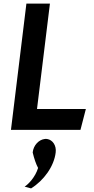

<svg xmlns="http://www.w3.org/2000/svg" viewBox="-20 -723 521 1069"><path d="M290 126C295 87 273 56 243 51C238 50 233 50 228 51C196 55 166 86 162 126C170 160 181 192 192 212C177 263 137 304 117 316C131 320 142 323 153 326C224 282 281 203 290 126ZM186 -116 258 -703H127L41 0H428L458 -116Z"/></svg>

Font: Bluebird
Style: NrwObl
Weight: 400
Designer: Jasper
Foundry: Cannot Into Space Fonts
Version: Version 0.98